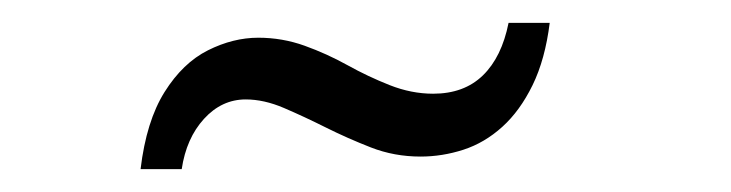

<svg xmlns="http://www.w3.org/2000/svg" viewBox="-20 -445 640 168"><path d="M103 -297Q108 -339 124 -364.5Q140 -390 162 -401Q184 -412 206 -412Q227 -412 246.5 -405Q266 -398 284 -388Q302 -378 321 -370.5Q340 -363 359 -363Q386 -363 402.5 -379Q419 -395 425 -425H461Q457 -393 446 -370.5Q435 -348 419.5 -334Q404 -320 385.5 -314Q367 -308 348 -308Q325 -308 304.5 -316Q284 -324 265 -333.5Q246 -343 228.5 -350.5Q211 -358 195 -358Q174 -358 158.5 -341Q143 -324 139 -297Z"/></svg>

Font: Mona Sans ExtraLight Light
Style: Italic
Weight: 300
Italic angle: -11.6951°
Version: Version 2.000